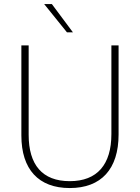

<svg xmlns="http://www.w3.org/2000/svg" viewBox="-20 -921 692 948"><path d="M324.5 7.5C480 7.5 565.5 -86.5 565.5 -257V-697H530V-259C530 -109 460.5 -26.5 324.5 -26.5C188.5 -26.5 121.5 -107.5 121.5 -255.5V-697H85.5V-252C85.5 -84.5 170.5 7.5 324.5 7.5ZM198 -901 310.5 -761.5H340L236 -901Z"/></svg>

Font: HK Grotesk ExtraLight
Style: Regular
Weight: 200
Designer: Alfredo Marco Pradil
Foundry: Hanken Design Co.
Version: Version 3.001;FEAKit 1.0